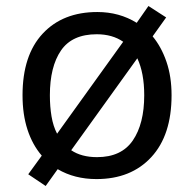

<svg xmlns="http://www.w3.org/2000/svg" viewBox="-20 -586 645 639"><path d="M551 -269Q551 -136 483.5 -63Q416 10 301 10Q228 10 172 -23L132 33L74 -6L119 -68Q88 -104 71.5 -154.5Q55 -205 55 -269Q55 -402 122 -474Q189 -546 304 -546Q377 -546 435 -510L474 -566L533 -528L488 -465Q517 -430 534 -380.5Q551 -331 551 -269ZM146 -269Q146 -231 151.5 -198.5Q157 -166 170 -141L390 -447Q354 -472 302 -472Q220 -472 183 -418Q146 -364 146 -269ZM460 -269Q460 -343 437 -392L217 -86Q251 -63 303 -63Q384 -63 422 -118.5Q460 -174 460 -269Z"/></svg>

Font: Noto Sans Tifinagh
Style: Regular
Weight: 400
Designer: JamraPatel
Foundry: JamraPatel LLC
Version: Version 2.004; ttfautohint (v1.8.4.7-5d5b)